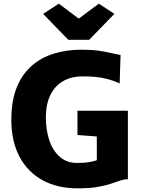

<svg xmlns="http://www.w3.org/2000/svg" viewBox="-20 -1023 776 1051"><path d="M42 -368Q42 -471 71.5 -544Q101 -617 153.5 -662.8Q206 -708.5 275.8 -729.8Q345.5 -751 426 -751Q480.5 -751 517.5 -745.8Q554.5 -740.5 583 -733.8Q611.5 -727 640 -722L635 -566Q606 -581 557.2 -593Q508.5 -605 434 -605Q369.5 -605 324.2 -578.2Q279 -551.5 255 -501.2Q231 -451 231 -381Q231 -309 250.8 -252.5Q270.5 -196 308.5 -163.5Q346.5 -131 402 -131Q441 -131 466.5 -135.2Q492 -139.5 510 -146V-276L404 -284V-417H680V-42Q658.5 -41.5 636 -33.8Q613.5 -26 584 -16.2Q554.5 -6.5 511.5 0.8Q468.5 8 405 8Q294.5 8 213 -36.5Q131.5 -81 86.8 -165.2Q42 -249.5 42 -368ZM354 -805 216 -947 302 -1003 411 -921 521 -1003 606 -947 468 -805Z"/></svg>

Font: Koeln Type Sans ExtraBold
Style: Regular
Weight: 800
Designer: Eben Sorkin
Foundry: Eben Sorkin
Version: Version 2.001